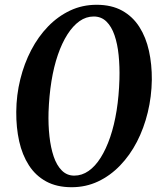

<svg xmlns="http://www.w3.org/2000/svg" viewBox="-20 -773 675 803"><path d="M279.5 10Q217.5 10 173 -14.2Q128.5 -38.5 100.8 -81.8Q73 -125 60.2 -182.2Q47.5 -239.5 48 -305.5Q48.5 -375.5 64.8 -441.2Q81 -507 110.5 -563.5Q140 -620 181.2 -662.5Q222.5 -705 273.5 -729Q324.5 -753 384 -753Q446.5 -753 490.8 -728.5Q535 -704 562.8 -660.5Q590.5 -617 603 -560.2Q615.5 -503.5 615 -439Q614 -369 598 -303Q582 -237 552.8 -180.2Q523.5 -123.5 482.2 -80.8Q441 -38 390 -14Q339 10 279.5 10ZM290.5 -38.5Q322.5 -38.5 350.5 -58Q378.5 -77.5 401.2 -113.8Q424 -150 441 -200Q458 -250 467.8 -311.2Q477.5 -372.5 479.5 -442Q481 -494.5 476.2 -541.8Q471.5 -589 459 -625.5Q446.5 -662 425 -683Q403.5 -704 372 -704Q340 -704 312.5 -684.5Q285 -665 262 -629Q239 -593 222 -543.5Q205 -494 195.2 -433.5Q185.5 -373 183 -304.5Q181.5 -251 186.8 -203.2Q192 -155.5 204.5 -118.5Q217 -81.5 238.5 -60Q260 -38.5 290.5 -38.5Z"/></svg>

Font: Merriweather 48pt SemiBold
Style: Italic
Weight: 600
Italic angle: -7.8°
Designer: Eben Sorkin
Foundry: Eben Sorkin
Version: Version 2.101